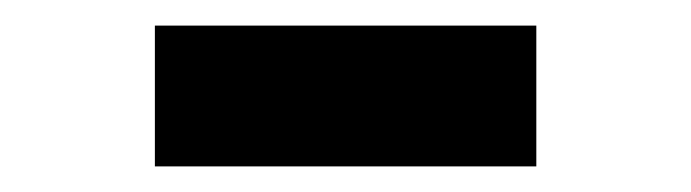

<svg xmlns="http://www.w3.org/2000/svg" viewBox="-20 -365 540 150"><path d="M101 -235V-345H399V-235Z"/></svg>

Font: M PLUS Code Latin SemiBold
Style: Regular
Weight: 600
Designer: Coji Morishita
Foundry: UNDERFOREST DESIGN
Version: Version 1.002; ttfautohint (v1.8.3)